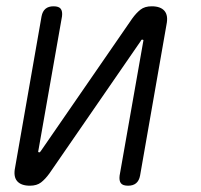

<svg xmlns="http://www.w3.org/2000/svg" viewBox="-20 -580 640 610"><path d="M28 -48 112 -528Q115 -544 124.5 -552Q134 -560 150 -560Q167 -560 173 -552Q179 -544 177 -528L102 -102Q101 -99 101.5 -97.5Q102 -96 105 -96Q107 -96 108 -98L111 -102L400 -521Q413 -539 426.5 -549.5Q440 -560 462 -560Q490 -560 502.5 -545.5Q515 -531 509 -502L425 -22Q422 -6 412.5 2Q403 10 387 10Q370 10 364 2Q358 -6 360 -22L435 -448Q436 -451 435.5 -452.5Q435 -454 432 -454Q430 -454 429 -453L426 -448L137 -29Q124 -11 110.5 -0.5Q97 10 75 10Q47 10 34.5 -4.5Q22 -19 28 -48Z"/></svg>

Font: Maple Mono NL ExtraLight
Style: Italic
Weight: 275
Italic angle: -10°
Monospace: yes
Designer: subframe7536
Version: Version 7.000